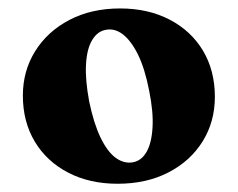

<svg xmlns="http://www.w3.org/2000/svg" viewBox="-20 -734 578 466"><path d="M271.5 -713.5Q340 -713.5 392 -686.2Q444 -659 472.8 -610.8Q501.5 -562.5 501.5 -499Q501.5 -438.5 471.8 -390.8Q442 -343 388.8 -315.5Q335.5 -288 265.5 -288Q197.5 -288 145.5 -315Q93.5 -342 64.5 -390.2Q35.5 -438.5 35.5 -502Q35.5 -562 65.5 -610Q95.5 -658 148.8 -685.8Q202 -713.5 271.5 -713.5ZM302 -340Q323 -343.5 335.5 -365Q348 -386.5 350.2 -424.5Q352.5 -462.5 342 -514Q331.5 -568 314.8 -601.8Q298 -635.5 278 -650.8Q258 -666 236.5 -661.5Q216.5 -658 203.8 -637Q191 -616 188.8 -578.5Q186.5 -541 196.5 -487.5Q207.5 -434.5 224 -400.2Q240.5 -366 260.5 -351.2Q280.5 -336.5 302 -340Z"/></svg>

Font: Fraunces
Style: Bold
Weight: 700
Version: Version 1.000;[b76b70a41]